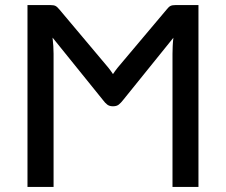

<svg xmlns="http://www.w3.org/2000/svg" viewBox="-20 -738 892 758"><path d="M763.5 -718V0H661V-525.5Q661 -539.5 661.8 -556Q662.5 -572.5 664.5 -589L466 -343Q457.5 -332 449 -325.2Q440.5 -318.5 427.5 -318.5H424.5Q412 -318.5 403.2 -325.2Q394.5 -332 386.5 -343L187.5 -589.5Q189.5 -572.5 190.5 -556Q191.5 -539.5 191.5 -525.5V0H88.5V-718H178.5Q192.5 -718 199.2 -714.5Q206 -711 215 -700L408 -470.5Q413.5 -463.5 417.8 -457.5Q422 -451.5 426 -445.5Q430 -452 434.8 -458.2Q439.5 -464.5 445 -471.5L637.5 -700Q642 -705.5 645.5 -709Q649 -712.5 653 -714.5Q657 -716.5 661.8 -717.2Q666.5 -718 673.5 -718Z"/></svg>

Font: Lato 2
Style: Regular
Weight: 500
Designer: Lukasz Dziedzic with Adam Twardoch and Botio Nikoltchev
Foundry: tyPoland Lukasz Dziedzic
Version: Version 2.015; 2015-08-06; http://www.latofonts.com/